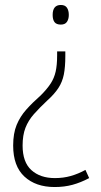

<svg xmlns="http://www.w3.org/2000/svg" viewBox="-20 -558 405 773"><path d="M243 -333Q243 -288 237 -258Q231 -228 215 -203.5Q199 -179 170 -153Q139 -124 116.5 -98.5Q94 -73 82.5 -43.5Q71 -14 71 28Q71 95 106.5 127Q142 159 201 159Q235 159 265 150.5Q295 142 324 126L339 159Q305 177 272 186Q239 195 200 195Q124 195 78.5 153Q33 111 33 28Q33 -21 47 -55Q61 -89 86 -117Q111 -145 144 -174Q169 -199 183.5 -221Q198 -243 204 -269.5Q210 -296 210 -335V-351H243ZM257 -498Q257 -481 249.5 -470Q242 -459 225 -459Q207 -459 199.5 -469Q192 -479 192 -498Q192 -538 225 -538Q242 -538 249.5 -527Q257 -516 257 -498Z"/></svg>

Font: Noto Sans Tamil SemiCondensed ExtraLight
Style: Regular
Weight: 200
Width: 4
Designer: Jelle Bosma - Monotype Design Team
Foundry: Monotype Imaging Inc.
Version: Version 2.004; ttfautohint (v1.8.4.7-5d5b)